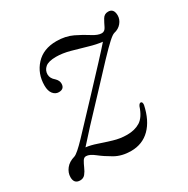

<svg xmlns="http://www.w3.org/2000/svg" viewBox="-117 -538 633 646"><g transform="rotate(-30 199.0 -215.0)"><path d="M75 -53Q66.5 -53.5 61 -44.2Q55.5 -35 50.2 -22.8Q45 -10.5 37.5 -1.2Q30 8 17.5 8Q-6 8 -6 -17.5Q-6 -35 5.8 -50Q17.5 -65 40.5 -71.5Q53 -76 87.8 -112.5Q122.5 -149 189.5 -220.5Q235 -269 268 -304.5Q301 -340 316.5 -358Q293.5 -360.5 265 -369Q236.5 -377.5 207.8 -385.2Q179 -393 154.5 -393Q124.5 -393 112.2 -382.2Q100 -371.5 100 -355.5Q100 -340.5 114.5 -328.5Q125.5 -318 125.5 -306Q125.5 -285 103.5 -285Q90.5 -285 81.5 -296.2Q72.5 -307.5 72.5 -328.5Q72.5 -374.5 101.5 -406.2Q130.5 -438 181.5 -438Q216.5 -438 244 -424.8Q271.5 -411.5 292.2 -398Q313 -384.5 328 -384.5Q339.5 -384.5 345.8 -397.8Q352 -411 359.5 -424Q367 -437 382 -437Q403.5 -437 404 -410.5Q404 -394.5 393.2 -381.5Q382.5 -368.5 364.5 -364.5Q357 -362.5 341 -348Q325 -333.5 294.5 -301.5Q264 -269.5 213.5 -215Q168 -167 137.2 -133.8Q106.5 -100.5 88 -79.5Q106.5 -77.5 129.8 -69.5Q153 -61.5 178.8 -53.8Q204.5 -46 231 -46Q261 -46 281.8 -59Q302.5 -72 314.5 -108.5Q319 -118 324.5 -117.5Q331 -117 330 -105Q318.5 -50.5 289 -21.2Q259.5 8 215.5 8Q180 8 153.2 -7.2Q126.5 -22.5 107.2 -37.8Q88 -53 75 -53Z"/></g></svg>

Font: Fraunces 144pt Soft Light
Style: Italic
Weight: 300
Italic angle: -16°
Version: Version 1.000;[b76b70a41]